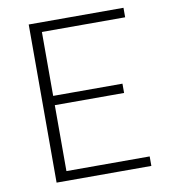

<svg xmlns="http://www.w3.org/2000/svg" viewBox="-80 -777 751 846"><g transform="rotate(-10 295.5 -354.0)"><path d="M529 -707.5V-665H156.5V-379H466.5V-337.5H156.5V-42.5H529V0H105V-707.5Z"/></g></svg>

Font: Lato TR Light
Style: Regular
Weight: 300
Designer: Lukasz Dziedzic
Foundry: Lukasz Dziedzic
Version: Version 1.104 2013